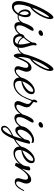

<svg xmlns="http://www.w3.org/2000/svg" viewBox="1276 -2040 1034 3646"><g transform="rotate(90 1793.0 -217.0)"><path d="M-10 -53Q-10 -148 50 -307Q110 -466 185.5 -590Q261 -714 301 -714Q316 -714 324.5 -694.5Q333 -675 333 -651Q333 -604 300 -526Q267 -448 214 -376Q161 -304 105 -270Q92 -246 74.5 -180Q57 -114 57 -59Q57 35 112 35Q141 35 172 11.5Q203 -12 222 -49Q187 -67 168 -102.5Q149 -138 149 -178Q149 -225 173.5 -254.5Q198 -284 233 -284Q262 -284 279 -260Q296 -236 296 -192Q296 -126 261 -56Q273 -53 287 -53Q334 -53 362.5 -83Q391 -113 415 -162L427 -149Q401 -85 364.5 -60Q328 -35 284 -35Q267 -35 252 -38Q222 12 182 42.5Q142 73 93 73Q42 73 16 39.5Q-10 6 -10 -53ZM299 -625Q299 -633 295 -633Q284 -633 248.5 -582Q213 -531 175 -455.5Q137 -380 116 -309Q159 -343 201.5 -407.5Q244 -472 271.5 -535.5Q299 -599 299 -625ZM255 -170Q255 -204 245.5 -224.5Q236 -245 222 -245Q207 -245 195.5 -224Q184 -203 184 -173Q184 -143 196 -114Q208 -85 232 -69Q255 -118 255 -170Z M545 -465Q545 -485 569 -501Q593 -517 618 -517Q651 -517 651 -486Q651 -467 630.5 -449.5Q610 -432 586 -432Q568 -432 556.5 -440.5Q545 -449 545 -465ZM389 -58Q389 -97 411.5 -166Q434 -235 467.5 -287Q501 -339 533 -339Q542 -339 548.5 -333Q555 -327 555 -317Q555 -303 523 -250Q490 -195 470.5 -151.5Q451 -108 451 -69Q451 -34 462.5 -21.5Q474 -9 500 -9Q578 -9 654 -162L663 -152Q635 -68 580.5 -21Q526 26 466 26Q429 26 409 2.5Q389 -21 389 -58Z M615 -80Q615 -120 629 -136.5Q643 -153 659.5 -160Q676 -167 679 -170Q743 -240 778 -315V-327Q778 -361 789.5 -378Q801 -395 817 -395Q825 -395 829 -391.5Q833 -388 833 -382Q833 -378 830 -365.5Q827 -353 827 -338Q827 -318 832.5 -295.5Q838 -273 850 -237Q864 -194 871.5 -162Q879 -130 879 -97Q879 -71 873 -48Q909 -54 940 -80.5Q971 -107 999 -161L1008 -151Q990 -99 953 -69Q916 -39 868 -32Q853 9 819 30Q785 51 740 51Q675 51 645 12Q615 -27 615 -80ZM814 -96Q814 -126 809 -156Q804 -186 794 -225Q785 -265 783 -277Q732 -193 686 -147Q702 -112 734.5 -85Q767 -58 810 -49Q814 -75 814 -96ZM805 -33Q765 -41 732 -64.5Q699 -88 682 -116Q660 -115 660 -81Q660 -43 682.5 -13.5Q705 16 742 16Q788 16 805 -33Z M986 -66Q986 -158 1042.5 -314Q1099 -470 1171 -592Q1243 -714 1285 -714Q1301 -714 1309.5 -694.5Q1318 -675 1318 -651Q1318 -604 1284.5 -526Q1251 -448 1197.5 -376Q1144 -304 1088 -270Q1070 -228 1060.5 -172.5Q1051 -117 1051 -73Q1051 -57 1053 -39Q1093 -155 1143.5 -226.5Q1194 -298 1256 -298Q1294 -298 1313 -271.5Q1332 -245 1332 -208Q1332 -186 1326.5 -166Q1321 -146 1309 -114Q1299 -87 1294 -71Q1289 -55 1289 -40Q1289 -21 1297 -11.5Q1305 -2 1319 -2Q1353 -2 1399 -49.5Q1445 -97 1475 -162L1488 -150Q1455 -74 1403.5 -25Q1352 24 1296 24Q1263 24 1245 6.5Q1227 -11 1227 -39Q1227 -61 1242 -110Q1258 -164 1258 -190Q1258 -215 1247.5 -226.5Q1237 -238 1220 -238Q1183 -238 1155.5 -194.5Q1128 -151 1096 -72Q1072 -14 1058 12Q1044 38 1027 38Q1009 38 997.5 7Q986 -24 986 -66ZM1284 -625Q1284 -633 1280 -633Q1269 -633 1234.5 -583.5Q1200 -534 1162 -459Q1124 -384 1101 -309Q1144 -343 1186.5 -407.5Q1229 -472 1256.5 -535.5Q1284 -599 1284 -625Z M1442 -72Q1442 -131 1481 -199Q1520 -267 1579.5 -313.5Q1639 -360 1696 -360Q1758 -360 1758 -299Q1758 -250 1721 -207.5Q1684 -165 1626 -138Q1568 -111 1510 -105Q1506 -88 1506 -69Q1506 -33 1524 -9Q1542 15 1585 15Q1646 15 1708 -36Q1770 -87 1809 -162L1821 -153Q1781 -64 1710 -10Q1639 44 1564 44Q1505 44 1473.5 11.5Q1442 -21 1442 -72ZM1714 -306Q1714 -318 1709.5 -323.5Q1705 -329 1693 -329Q1662 -329 1625.5 -298Q1589 -267 1558.5 -219Q1528 -171 1515 -124Q1557 -139 1603 -166Q1649 -193 1681.5 -229.5Q1714 -266 1714 -306Z M1889 -39Q1889 -73 1918 -137Q1931 -170 1937.5 -189.5Q1944 -209 1944 -226Q1944 -251 1932.5 -265.5Q1921 -280 1907 -289.5Q1893 -299 1888 -302Q1866 -246 1841 -192.5Q1816 -139 1799 -110L1790 -127Q1838 -220 1871 -317Q1861 -327 1861 -341Q1861 -359 1868.5 -375Q1876 -391 1886.5 -400Q1897 -409 1903 -409Q1917 -409 1917 -385Q1917 -381 1912 -367Q1907 -353 1906 -348Q1906 -338 1914.5 -329.5Q1923 -321 1942 -308Q1973 -286 1990.5 -264.5Q2008 -243 2008 -209Q2008 -187 2001 -165.5Q1994 -144 1980 -109Q1958 -61 1958 -40Q1958 -10 1988 -10Q2018 -10 2052.5 -34Q2087 -58 2116 -93.5Q2145 -129 2158 -159L2171 -149Q2140 -80 2081 -27Q2022 26 1962 26Q1928 26 1908.5 8Q1889 -10 1889 -39Z M2288 -465Q2288 -485 2312 -501Q2336 -517 2361 -517Q2394 -517 2394 -486Q2394 -467 2373.5 -449.5Q2353 -432 2329 -432Q2311 -432 2299.5 -440.5Q2288 -449 2288 -465ZM2132 -58Q2132 -97 2154.5 -166Q2177 -235 2210.5 -287Q2244 -339 2276 -339Q2285 -339 2291.5 -333Q2298 -327 2298 -317Q2298 -303 2266 -250Q2233 -195 2213.5 -151.5Q2194 -108 2194 -69Q2194 -34 2205.5 -21.5Q2217 -9 2243 -9Q2321 -9 2397 -162L2406 -152Q2378 -68 2323.5 -21Q2269 26 2209 26Q2172 26 2152 2.5Q2132 -21 2132 -58Z M2358 222Q2358 185 2387 153.5Q2416 122 2453.5 99.5Q2491 77 2553 46Q2581 -26 2604 -119Q2515 9 2441 9Q2406 9 2386 -17.5Q2366 -44 2366 -88Q2366 -154 2408.5 -214Q2451 -274 2513.5 -310.5Q2576 -347 2631 -347Q2658 -347 2671.5 -338Q2685 -329 2685 -315Q2685 -307 2680.5 -301.5Q2676 -296 2673 -295Q2663 -310 2633 -310Q2583 -310 2536.5 -272Q2490 -234 2461 -180Q2432 -126 2432 -83Q2432 -59 2441.5 -46.5Q2451 -34 2467 -34Q2494 -34 2534.5 -71Q2575 -108 2615 -166L2627 -219Q2631 -238 2643.5 -254Q2656 -270 2678 -270Q2687 -270 2699 -267Q2699 -240 2677 -158.5Q2655 -77 2622 7Q2674 -18 2718.5 -62.5Q2763 -107 2785 -162L2798 -152Q2777 -91 2722.5 -41Q2668 9 2611 36Q2564 150 2516 215Q2468 280 2416 280Q2392 280 2375 265.5Q2358 251 2358 222ZM2542 73Q2469 110 2429 142Q2389 174 2389 213Q2389 229 2395.5 238.5Q2402 248 2413 248Q2436 248 2470.5 204.5Q2505 161 2542 73Z M2753 -72Q2753 -131 2792 -199Q2831 -267 2890.5 -313.5Q2950 -360 3007 -360Q3069 -360 3069 -299Q3069 -250 3032 -207.5Q2995 -165 2937 -138Q2879 -111 2821 -105Q2817 -88 2817 -69Q2817 -33 2835 -9Q2853 15 2896 15Q2957 15 3019 -36Q3081 -87 3120 -162L3132 -153Q3092 -64 3021 -10Q2950 44 2875 44Q2816 44 2784.5 11.5Q2753 -21 2753 -72ZM3025 -306Q3025 -318 3020.5 -323.5Q3016 -329 3004 -329Q2973 -329 2936.5 -298Q2900 -267 2869.5 -219Q2839 -171 2826 -124Q2868 -139 2914 -166Q2960 -193 2992.5 -229.5Q3025 -266 3025 -306Z M3353 -44Q3353 -57 3357.5 -74.5Q3362 -92 3367 -109Q3373 -127 3377.5 -147Q3382 -167 3382 -183Q3382 -232 3342 -232Q3304 -232 3262.5 -192Q3221 -152 3188.5 -103Q3156 -54 3115 15Q3098 15 3084 9.5Q3070 4 3062 -7Q3062 -12 3075 -43Q3100 -107 3116 -159.5Q3132 -212 3133 -253Q3140 -261 3153 -267.5Q3166 -274 3179 -274Q3206 -274 3206 -248Q3206 -233 3197 -195.5Q3188 -158 3174 -116Q3222 -190 3276 -241Q3330 -292 3382 -292Q3419 -292 3437.5 -265.5Q3456 -239 3456 -202Q3456 -180 3450.5 -160Q3445 -140 3434 -114Q3425 -92 3420 -76Q3415 -60 3415 -44Q3415 -6 3445 -6Q3479 -6 3515.5 -51Q3552 -96 3585 -162L3596 -149Q3524 20 3423 20Q3389 20 3371 2.5Q3353 -15 3353 -44Z"/></g></svg>

Font: Dancing Script
Style: Regular
Weight: 400
Designer: Pablo Impallari
Foundry: Pablo Impallari
Version: Version 2.000